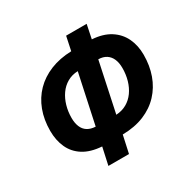

<svg xmlns="http://www.w3.org/2000/svg" viewBox="-162 -883 1049 1052"><g transform="rotate(-30 362.0 -357.0)"><path d="M231 9.8 254.9 -99.6Q184.1 -104.5 138.9 -133.1Q93.8 -161.6 72.3 -208.7Q50.8 -255.9 50.8 -315.4Q50.8 -385.7 72.5 -443.6Q94.2 -501.5 135.5 -543.7Q176.8 -585.9 235.8 -609.9Q294.9 -633.8 368.7 -636.2L387.2 -724.1H517.1L499 -636.2Q567.4 -631.8 612.8 -603Q658.2 -574.2 680.7 -527.3Q703.1 -480.5 703.1 -421.4Q703.1 -353 682.4 -294.9Q661.6 -236.8 621.1 -193.4Q580.6 -149.9 521.2 -125.5Q461.9 -101.1 385.3 -100.1L361.3 9.8ZM278.3 -211.4 345.2 -523.9Q307.6 -522.5 278.1 -505.4Q248.5 -488.3 228.5 -459.7Q208.5 -431.2 198 -394.8Q187.5 -358.4 187.5 -318.4Q187.5 -286.1 197.3 -262.5Q207 -238.8 227.3 -225.8Q247.6 -212.9 278.3 -211.4ZM408.7 -211.4Q445.8 -213.4 475.1 -230Q504.4 -246.6 524.7 -274.9Q544.9 -303.2 555.4 -339.6Q565.9 -376 565.9 -416.5Q565.9 -449.2 555.9 -472.9Q545.9 -496.6 525.6 -510Q505.4 -523.4 475.1 -523.9Z"/></g></svg>

Font: Open Sans SemiCondensed
Style: Bold Italic
Weight: 700
Width: 4
Italic angle: -12°
Designer: Monotype Design Team
Foundry: Monotype Imaging Inc.
Version: Version 3.003